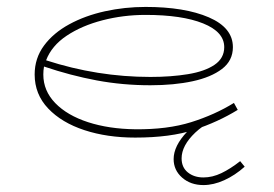

<svg xmlns="http://www.w3.org/2000/svg" viewBox="-20 -386 791 554"><path d="M370 11Q289 11 223.5 -10.5Q158 -32 119 -73Q80 -114 80 -171Q80 -218 107 -254.5Q134 -291 180 -316Q226 -341 283 -353.5Q340 -366 400 -366Q513 -366 582.5 -336Q652 -306 652 -250Q652 -211 620.5 -187Q589 -163 535.5 -151.5Q482 -140 414 -140Q334 -140 259 -154Q184 -168 107 -194Q105 -183 105 -171Q105 -124 139.5 -88.5Q174 -53 234 -33.5Q294 -14 370 -13Q463 -12 531.5 -33.5Q600 -55 655 -89L666 -69Q609 -34 540.5 -11.5Q472 11 370 11ZM400 -343Q336 -343 276 -327.5Q216 -312 172.5 -283Q129 -254 113 -212Q261 -164 414 -164Q474 -164 522.5 -172Q571 -180 599 -199Q627 -218 627 -250Q627 -294 566 -318.5Q505 -343 400 -343ZM567 148Q530 148 505.5 126.5Q481 105 481 73Q481 35 520 -6Q559 -47 642 -73L666 -69Q583 -41 543.5 -3.5Q504 34 504 71Q504 97 522 111.5Q540 126 567 126Q593 126 619 113.5Q645 101 673 79L686 95Q658 120 627 134Q596 148 567 148Z"/></svg>

Font: Padyakke Expanded One
Style: Regular
Weight: 400
Designer: James Puckett
Foundry: Dunwich Type Founders
Version: Version 1.500; ttfautohint (v1.8.4.7-5d5b)